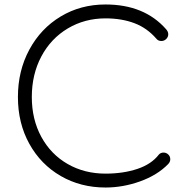

<svg xmlns="http://www.w3.org/2000/svg" viewBox="-20 -826 828 857"><path d="M710 -145Q722 -145 731 -136.5Q740 -128 740 -115Q740 -103 730 -93Q682 -44 605.5 -16.5Q529 11 451 11Q340 11 251 -40.5Q162 -92 111 -184Q60 -276 60 -393Q60 -510 111 -604.5Q162 -699 251 -752.5Q340 -806 451 -806Q624 -806 721 -696Q731 -685 731 -673Q731 -661 722 -652Q713 -643 700 -643Q687 -643 679 -652Q637 -701 580 -722.5Q523 -744 451 -744Q358 -744 282.5 -699Q207 -654 164.5 -574Q122 -494 122 -393Q122 -293 164.5 -215Q207 -137 282 -94Q357 -51 451 -51Q530 -51 593 -72Q656 -93 689 -136Q697 -145 710 -145Z"/></svg>

Font: Tsukimi Rounded
Style: Regular
Weight: 400
Designer: Takashi Funayama
Foundry: Takashi Funayama
Version: Version 1.032; ttfautohint (v1.8.3)